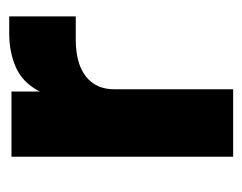

<svg xmlns="http://www.w3.org/2000/svg" viewBox="-76 -462 538 427"><g transform="rotate(-90 193.5 -249.0)"><path d="M58 0V-493H203V-334H185Q185 -397 204.5 -433Q224 -469 257.5 -483.5Q291 -498 332 -498H370V-350H319Q265 -350 236.5 -327.5Q208 -305 208 -265V0Z"/></g></svg>

Font: SUSE ExtraBold
Style: Regular
Weight: 800
Designer: Rene Bieder
Foundry: SUSE
Version: Version 1.000